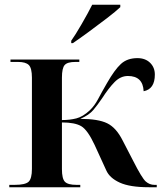

<svg xmlns="http://www.w3.org/2000/svg" viewBox="-20 -786 678 806"><path d="M279 -605H286Q314 -624 353.5 -653Q393 -682 429.5 -710Q466 -738 485 -756V-766H367Q350 -732 322.5 -684.5Q295 -637 279 -615ZM19 0H317V-10H301Q265 -10 252.5 -23Q240 -36 240 -76V-272Q295 -272 321.5 -256Q348 -240 377 -178L426 -71Q440 -39 482.5 -19.5Q525 0 605 0H638V-10H628Q608 -10 592 -24Q576 -38 539 -111L495 -196Q468 -250 430 -268.5Q392 -287 317 -287Q354 -303 372 -324.5Q390 -346 409 -374Q436 -416 461 -441.5Q486 -467 517 -467Q580 -467 583 -403Q630 -412 630 -473Q630 -503 610 -522.5Q590 -542 557 -542Q514 -542 487.5 -517.5Q461 -493 429 -437Q407 -399 392 -370.5Q377 -342 357 -323Q328 -296 300.5 -289Q273 -282 240 -282V-460Q240 -500 251.5 -513Q263 -526 296 -526H313V-536H24V-526H56Q88 -526 101 -513Q114 -500 114 -460V-77Q114 -36 100 -23Q86 -10 42 -10H19Z"/></svg>

Font: Noto Serif Display Semi
Style: Regular
Weight: 600
Designer: Monotype Design Team
Foundry: Monotype Imaging Inc.
Version: Version 1.900